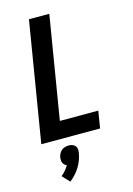

<svg xmlns="http://www.w3.org/2000/svg" viewBox="-145 -807 789 1139"><g transform="rotate(-15 250.0 -238.0)"><path d="M31 0 152 -735H277L173 -105H409L392 0ZM140 259 98 214Q112 203 124 189Q136 175 145 159Q137 156 131.5 151Q126 146 122.5 138.5Q119 131 118.5 122.5Q118 114 119 105Q121 94 126.5 83Q132 72 141 64Q150 56 162.5 52.5Q175 49 186 49Q197 49 207.5 52.5Q218 56 225 64Q232 72 233.5 83Q235 94 233 105Q230 127 222 148.5Q214 170 202 190Q190 210 174 227.5Q158 245 140 259Z"/></g></svg>

Font: Iosevka Extrabold Oblique
Style: Regular
Weight: 800
Italic angle: -9°
Monospace: yes
Designer: Belleve Invis
Foundry: Belleve Invis
Version: Version 32.5.0; ttfautohint (v1.8.4)